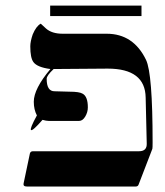

<svg xmlns="http://www.w3.org/2000/svg" viewBox="-20 -679 599 699"><path d="M535.6 -161.1Q535.6 -139.6 534.7 -137.2L484.9 -7.8Q482.4 0 474.6 0H77.6Q63.5 0 65.9 -11.2L88.9 -120.6Q91.3 -128.4 100.1 -128.4H486.3Q515.6 -128.4 514.2 -157.2L510.3 -323.7Q508.8 -429.2 372.1 -429.2L175.3 -427.7Q149.9 -403.8 149.9 -392.1Q149.9 -346.2 179.2 -346.7L233.4 -345.2Q269 -345.2 280.8 -337.9Q299.8 -327.6 299.8 -288.1Q299.8 -270.5 290.3 -254.6Q280.8 -238.8 268.1 -238.8H157.2Q148.4 -238.8 134.8 -242.7Q98.1 -200.7 92.8 -205.6Q87.9 -210.4 114.3 -258.8Q103 -280.3 103 -308.6Q103 -355.5 163.6 -427.7Q115.2 -434.1 101.6 -453.1Q90.3 -468.3 90.3 -510.3Q90.3 -527.8 99.1 -553.7Q111.8 -584 128.4 -592.8Q136.2 -585 147.5 -575.2Q168.9 -556.2 208 -556.2H368.2Q465.8 -556.2 511.7 -460.9Q535.6 -411.1 535.6 -161.1ZM495.1 -620.6H162.6V-658.7H495.1Z"/></svg>

Font: Accordance
Style: Italic
Weight: 400
Italic angle: -11°
Version: Version 1.2 (build January 31, 2020) Miklal Software Solutio